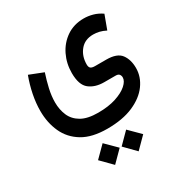

<svg xmlns="http://www.w3.org/2000/svg" viewBox="-193 -547 1100 1152"><g transform="rotate(-30 357.0 29.5)"><path d="M435.5 307.1 510.7 381.8 435.5 457.5 361.3 381.8ZM272.5 307.1 347.7 381.8 272.5 457.5 197.8 381.8ZM341.8 246.6Q236.3 246.6 171.1 207.3Q106 168 75.7 101.3Q45.4 34.7 45.4 -46.4Q45.4 -100.6 56.9 -158.4Q68.4 -216.3 89.4 -272.5L185.1 -234.9Q169.4 -187.5 158.4 -139.2Q147.5 -90.8 147.5 -46.9Q147.5 2.9 165.3 44.4Q183.1 85.9 225.6 110.8Q268.1 135.7 341.8 135.7Q413.1 135.7 465.3 118.7Q517.6 101.6 546.1 75.9Q574.7 50.3 574.7 25.4Q574.7 13.7 567.9 4.4Q561 -4.9 543 -4.9H463.9Q401.4 -4.9 362.1 -35.9Q322.8 -66.9 322.8 -149.4Q322.8 -215.3 350.3 -272Q377.9 -328.6 428.7 -363.3Q479.5 -397.9 548.3 -397.9Q578.6 -397.9 610.1 -389.2Q641.6 -380.4 670.4 -360.4L634.8 -264.2Q612.3 -275.9 591.1 -281Q569.8 -286.1 548.8 -286.1Q490.7 -286.1 458.3 -246.6Q425.8 -207 425.8 -149.4Q425.8 -130.9 434.8 -123.5Q443.8 -116.2 464.8 -116.2H542.5Q616.7 -116.2 644.3 -78.9Q671.9 -41.5 671.9 16.1Q671.9 77.1 633.5 129.9Q595.2 182.6 521.7 214.6Q448.2 246.6 341.8 246.6Z"/></g></svg>

Font: Vazirmatn UI NL Medium
Style: Regular
Weight: 500
Designer: Saber Rastikerdar
Foundry: Saber Rastikerdar
Version: Version 33.003